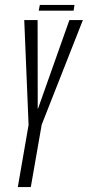

<svg xmlns="http://www.w3.org/2000/svg" viewBox="-20 -756 355 776"><path d="M52 0H104.5L148.5 -252L315 -675H260.5L133.5 -316.5H132.5L132 -675H78L95.5 -251ZM136.5 -713H277.5L281 -736H141Z"/></svg>

Font: Anybody ExtraCondensed Light
Style: Italic
Weight: 300
Width: 2
Italic angle: -10°
Version: Version 1.113;gftools[0.9.25]